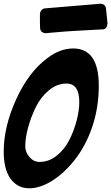

<svg xmlns="http://www.w3.org/2000/svg" viewBox="-49 -1010 599 1034"><path d="M227 -834 197 -831Q170 -833 167 -857V-859Q166 -869 166 -888V-931Q166 -945 173.5 -954.5Q181 -964 194 -965L493 -990Q519 -988 522 -963Q524 -937 530 -885Q528 -855 507 -852L395 -846Q311 -842 227 -834ZM108 4Q46 4 8.5 -46.5Q-29 -97 -29 -194Q-29 -327 37.5 -474Q104 -621 206 -697Q274 -749 345 -749Q483 -749 483 -549Q483 -430 447.5 -326Q412 -222 351 -146Q293 -74 229.5 -35Q166 4 108 4ZM164 -138Q215 -138 257.5 -172.5Q300 -207 325.5 -258.5Q351 -310 364.5 -363.5Q378 -417 378 -461Q378 -560 309 -560Q258 -560 214 -523.5Q170 -487 143.5 -432.5Q117 -378 102 -322Q87 -266 87 -221Q87 -191 109.5 -164.5Q132 -138 164 -138Z"/></svg>

Font: Bangerz Fix
Style: Regular
Weight: 400
Designer: vernon adams
Foundry: Vernon Adams
Version: Version 2.10;December 28, 2023;FontCreator 13.0.0.2683 64-bi